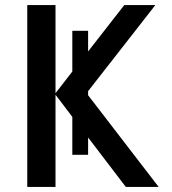

<svg xmlns="http://www.w3.org/2000/svg" viewBox="-20 -734 674 754"><path d="M603 0 326 -360V-376L590 -714H468L326 -532V-613H264V-453L198 -368V-714H87V0H198V-362L264 -275V-126H326V-194L474 0Z"/></svg>

Font: Noto Sans Thai Medium
Style: Regular
Weight: 500
Designer: Monotype Design Team
Foundry: Monotype Imaging Inc.
Version: Version 1.901